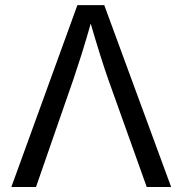

<svg xmlns="http://www.w3.org/2000/svg" viewBox="-20 -748 730 768"><path d="M25.4 0 289.6 -727.5H397L664.6 0H566.9L412.6 -431.6Q398.4 -471.7 379.6 -531.5Q360.8 -591.3 334 -684.1H351.6Q325.2 -590.3 305.9 -529.5Q286.6 -468.8 273.9 -431.6L124 0Z"/></svg>

Font: Inter Variable
Style: Regular
Weight: 400
Designer: Rasmus Andersson
Foundry: rsms
Version: Version 4.001;git-9221beed3